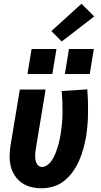

<svg xmlns="http://www.w3.org/2000/svg" viewBox="-20 -999 540 1027"><path d="M202 8Q173 8 145.5 1Q118 -6 96 -21.5Q74 -37 59 -60Q44 -83 37.5 -110Q31 -137 31.5 -166Q32 -195 37 -225L86 -520H224L172 -206Q170 -196 169 -185.5Q168 -175 168 -165Q168 -155 169.5 -145Q171 -135 175 -126.5Q179 -118 186.5 -112Q194 -106 205 -106Q217 -106 229.5 -113.5Q242 -121 250.5 -132Q259 -143 265.5 -155Q272 -167 277 -179.5Q282 -192 286 -204.5Q290 -217 293.5 -229.5Q297 -242 299.5 -255Q302 -268 304 -280Q314 -339 314.5 -397Q315 -455 310 -512L447 -521Q452 -458 451 -393.5Q450 -329 440 -265Q434 -233 425.5 -202Q417 -171 403.5 -140.5Q390 -110 370.5 -82Q351 -54 324.5 -32.5Q298 -11 266 -1.5Q234 8 202 8ZM460 -603H327L349 -737H482ZM260 -603H127L149 -737H282ZM310 -777 255 -833 416 -979 484 -911Z"/></svg>

Font: Iosevka SS04 Heavy Oblique
Style: Regular
Weight: 900
Italic angle: -9°
Monospace: yes
Designer: Belleve Invis
Foundry: Belleve Invis
Version: Version 19.0.0; ttfautohint (v1.8.4)